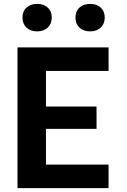

<svg xmlns="http://www.w3.org/2000/svg" viewBox="-20 -976 660 996"><path d="M70.8 0V-730H218.4V0ZM543.2 0H145V-122.1H543.2ZM480.8 -307.4H157.5V-423.2H480.8ZM145 -607.9V-730H543.2V-607.9ZM96.7 -884.9Q96.7 -917.7 117.6 -936.7Q138.5 -955.8 172.9 -955.8Q206.7 -955.8 227.6 -936.7Q248.5 -917.7 248.5 -885.1Q248.5 -852.5 227.6 -832.8Q206.7 -813.2 173 -813.2Q138.5 -813.2 117.6 -832.6Q96.7 -852.1 96.7 -884.9ZM371.5 -884.9Q371.5 -917.7 392.4 -936.7Q413.3 -955.8 447.8 -955.8Q481.5 -955.8 502.4 -936.7Q523.3 -917.7 523.3 -885.1Q523.3 -852.5 502.4 -832.8Q481.5 -813.2 447.8 -813.2Q413.3 -813.2 392.4 -832.6Q371.5 -852.1 371.5 -884.9Z"/></svg>

Font: Monaspace Neon Var
Style: Regular
Weight: 400
Designer: Riley Cran and the Lettermatic Team
Version: Version 1.000 (Monaspace Neon Var)